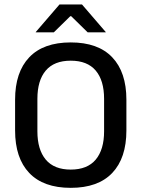

<svg xmlns="http://www.w3.org/2000/svg" viewBox="-20 -846 647 878"><path d="M303.5 13Q178.5 13 113.8 -55Q49 -123 49 -249.5V-390Q49 -516 113.8 -584Q178.5 -652 303.5 -652Q428.5 -652 493.2 -584Q558 -516 558 -390V-249.5Q558 -123 493.2 -55Q428.5 13 303.5 13ZM303.5 -70.5Q379.5 -70.5 417.8 -116.2Q456 -162 456 -245.5V-394Q456 -478 417.8 -523.2Q379.5 -568.5 303.5 -568.5Q227.5 -568.5 189.2 -523.2Q151 -478 151 -394V-245.5Q151 -162 189.2 -116.2Q227.5 -70.5 303.5 -70.5ZM252 -825.5H355L463.5 -699.5V-698H381L305.5 -772H301.5L226 -698H143.5V-699.5Z"/></svg>

Font: Anek Telugu Medium Medium
Style: Regular
Weight: 500
Version: Version 1.003